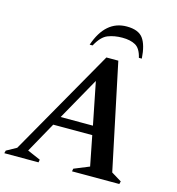

<svg xmlns="http://www.w3.org/2000/svg" viewBox="-151 -968 992 1074"><g transform="rotate(15 344.5 -431.0)"><path d="M-28 0 -24 -16 34 -48 385 -665H454L583 -52L642 -16L638 0H364L367 -16L455 -52L421 -225H195L97 -49L173 -16L170 0ZM224 -277H411L362 -523ZM276 -710Q328 -862 451 -862Q519 -862 546 -825Q573 -788 578 -710H561Q549 -762 519.5 -778.5Q490 -795 443 -795Q397 -795 360 -780.5Q323 -766 293 -710Z"/></g></svg>

Font: Spectral SemiBold
Style: Italic
Weight: 600
Italic angle: -10°
Designer: Jean-Baptiste Levee
Foundry: Production Type
Version: Version 2.001